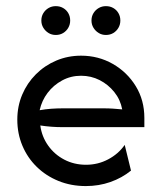

<svg xmlns="http://www.w3.org/2000/svg" viewBox="-20 -610 533 638"><path d="M265.3 8.3Q216 8.3 174.3 -8.7Q132.6 -25.7 102.1 -55.6Q71.5 -85.4 54.5 -125.7Q37.5 -166 37.5 -212.5Q37.5 -256.9 53.8 -295.5Q70.1 -334 99.3 -363.2Q128.5 -392.4 167 -408.7Q205.6 -425 249.3 -425Q306.9 -425 354.9 -397.6Q402.8 -370.1 431.2 -323.6Q459.7 -277.1 459.7 -218.1V-187.5H187.5Q169.4 -187.5 150.7 -188.9Q131.9 -190.3 113.9 -193.1Q118.8 -156.2 139.9 -126.4Q161.1 -96.5 193.8 -79.5Q226.4 -62.5 266 -62.5Q305.6 -62.5 339.6 -80.6Q373.6 -98.6 394.4 -128.5L415.3 -43.1Q385.4 -18.8 346.9 -5.2Q308.3 8.3 265.3 8.3ZM111.8 -243.8Q130.6 -247.2 149.7 -248.6Q168.8 -250 187.5 -250H325.7Q341 -250 355.9 -249Q370.8 -247.9 386.1 -246.5Q379.9 -279.2 359.7 -304.2Q339.6 -329.2 311.1 -343.8Q282.6 -358.3 249.3 -358.3Q215.3 -358.3 186.5 -342.7Q157.6 -327.1 138.2 -301.4Q118.8 -275.7 111.8 -243.8ZM165.3 -493.8Q152.1 -493.8 141.3 -500.3Q130.6 -506.9 124 -517.7Q117.4 -528.5 117.4 -541.7Q117.4 -555.6 124 -566.3Q130.6 -577.1 141.3 -583.3Q152.1 -589.6 165.3 -589.6Q179.2 -589.6 189.9 -583.3Q200.7 -577.1 206.9 -566.3Q213.2 -555.6 213.2 -541.7Q213.2 -528.5 206.9 -517.7Q200.7 -506.9 189.9 -500.3Q179.2 -493.8 165.3 -493.8ZM331.9 -493.8Q318.7 -493.8 308 -500.3Q297.2 -506.9 290.6 -517.7Q284 -528.5 284 -541.7Q284 -555.6 290.6 -566.3Q297.2 -577.1 308 -583.3Q318.7 -589.6 331.9 -589.6Q345.8 -589.6 356.6 -583.3Q367.4 -577.1 373.6 -566.3Q379.9 -555.6 379.9 -541.7Q379.9 -528.5 373.6 -517.7Q367.4 -506.9 356.6 -500.3Q345.8 -493.8 331.9 -493.8Z"/></svg>

Font: Afacad Flux
Style: Regular
Weight: 400
Designer: Kristian Moeller
Foundry: Dicotype
Version: Version 1.100